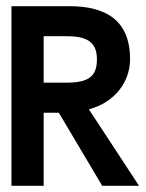

<svg xmlns="http://www.w3.org/2000/svg" viewBox="-20 -600 470 620"><path d="M17 0H121V-236H170L310 0H429L267 -247C351 -269 400 -336 400 -409C400 -538 317 -580 205 -580H17ZM121 -333V-483H197C265 -483 293 -461 293 -408C293 -351 263 -333 193 -333Z"/></svg>

Font: Charger Sport
Style: BlkNrw
Weight: 900
Designer: Jasper
Foundry: Cannot Into Space Fonts
Version: Version 1.1